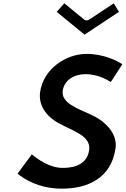

<svg xmlns="http://www.w3.org/2000/svg" viewBox="-20 -1137 751 1147"><path d="M364.2 -1117.2 318.8 -1066.2 485 -930 690.5 -1066.2 659.8 -1117.2 512.7 -1019.8C503.9 -1014 491.2 -1013.3 483.2 -1019.8ZM496.4 -815C374.2 -815 239.5 -725.3 219.7 -588C209.1 -514.3 248.6 -444.7 335.5 -398.4C417.9 -354 524.8 -324.9 512.6 -240C497.7 -136.8 390.1 -134 353.3 -134C275.3 -134 204 -187.2 170 -214.9L84.9 -99.8C117.7 -72.3 207.5 -10 349.4 -10C504.4 -10 644.4 -72.5 670.2 -251C683.3 -342.2 605.4 -415.1 521.5 -453C440.1 -489.9 344.4 -523.2 354.7 -595C363.7 -657.3 420.6 -694 492 -694C557.3 -694 612.7 -665.4 642.2 -647.4L711 -753.2C679.9 -773.3 601.9 -815 496.4 -815Z"/></svg>

Font: Hussar Ekologiczny
Style: Regular
Weight: 400
Foundry: Cannot Into Space Fonts
Version: Version 0.97